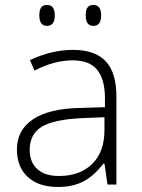

<svg xmlns="http://www.w3.org/2000/svg" viewBox="-20 -740 570 770"><path d="M411.1 0 398.9 -84H395Q355 -32.7 312.7 -11.5Q270.5 9.8 212.9 9.8Q134.8 9.8 91.3 -30.3Q47.9 -70.3 47.9 -141.1Q47.9 -218.8 112.5 -261.7Q177.2 -304.7 299.8 -307.1L400.9 -310.1V-345.2Q400.9 -420.9 370.1 -459.5Q339.4 -498 271 -498Q197.3 -498 118.2 -457L100.1 -499Q187.5 -540 272.9 -540Q360.4 -540 403.6 -494.6Q446.8 -449.2 446.8 -353V0ZM215.8 -34.2Q300.8 -34.2 349.9 -82.8Q398.9 -131.3 398.9 -217.8V-270L306.2 -266.1Q194.3 -260.7 146.7 -231.2Q99.1 -201.7 99.1 -139.2Q99.1 -89.4 129.6 -61.8Q160.2 -34.2 215.8 -34.2ZM137.7 -678.2Q137.7 -700.7 145.3 -710.4Q152.8 -720.2 168.5 -720.2Q199.7 -720.2 199.7 -678.2Q199.7 -636.2 168.5 -636.2Q137.7 -636.2 137.7 -678.2ZM323.7 -678.2Q323.7 -700.7 331.3 -710.4Q338.9 -720.2 354.5 -720.2Q385.7 -720.2 385.7 -678.2Q385.7 -636.2 354.5 -636.2Q323.7 -636.2 323.7 -678.2Z"/></svg>

Font: TypoPRO Open Sans
Style: Regular
Weight: 300
Foundry: Ascender Corporation
Version: Version 1.10